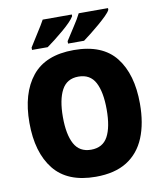

<svg xmlns="http://www.w3.org/2000/svg" viewBox="-99 -1007 934 1097"><g transform="rotate(-10 368.0 -458.5)"><path d="M688 -358Q688 -244 654 -161.5Q620 -79 549.5 -34.5Q479 10 368 10Q204 10 125.5 -88.5Q47 -187 47 -359Q47 -530 125.5 -627.5Q204 -725 368 -725Q534 -725 611 -627Q688 -529 688 -358ZM241 -358Q241 -257 271 -202Q301 -147 368 -147Q436 -147 465.5 -201.5Q495 -256 495 -358Q495 -460 465.5 -515.5Q436 -571 368 -571Q301 -571 271 -515Q241 -459 241 -358ZM603 -917Q596 -903 576 -883.5Q556 -864 531 -842.5Q506 -821 480.5 -801Q455 -781 436 -767H343V-781Q366 -818 392.5 -858Q419 -898 433 -927H603ZM393 -917Q385 -903 366 -883.5Q347 -864 321.5 -842.5Q296 -821 270.5 -801Q245 -781 225 -767H134V-781Q157 -819 183 -859Q209 -899 224 -927H393Z"/></g></svg>

Font: Noto Sans Bengali SemiCondensed Black
Style: Regular
Weight: 900
Width: 4
Designer: Joana Ranito - Universal Thirst; Jelle Bosma - Monotype Design Team
Foundry: Universal Thirst ehf.
Version: Version 3.000; ttfautohint (v1.8.4.7-5d5b)